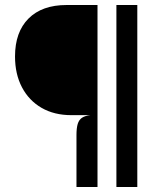

<svg xmlns="http://www.w3.org/2000/svg" viewBox="-20 -747 640 767"><path d="M285.5 0V-207.5Q285.5 -235.5 290.5 -252Q295.5 -268.5 307.5 -276.5Q319.5 -284.5 340.5 -287H265Q196.5 -287 146 -316.2Q95.5 -345.5 67.8 -398.2Q40 -451 40 -521.5Q40 -619 94 -673Q148 -727 246 -727H369.5V0ZM445 0V-727H528.5V0Z"/></svg>

Font: Spline Sans Mono
Style: Regular
Weight: 400
Monospace: yes
Designer: Eben Sorkin, Mirko Velimirovic
Foundry: Sorkin Type
Version: Version 1.004